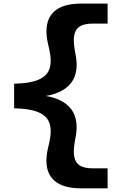

<svg xmlns="http://www.w3.org/2000/svg" viewBox="-20 -821 660 1041"><path d="M391.2 -84.8 385.8 -55Q376.2 0.1 383.2 31.8Q390.3 63.6 414.7 77.6Q439 91.7 484.2 91.7H563.4V200H419Q344.1 200 298.8 175.1Q253.4 150.2 238.7 101.6Q224 53 240.2 -17.6L247.5 -49.4Q261.9 -113.3 248.3 -153Q234.8 -192.6 188.4 -212.3Q142 -232.1 56.6 -233.9V-367.1Q142 -368.9 188.4 -388.7Q234.8 -408.4 248.3 -448Q261.9 -487.7 247.5 -551.6L240.2 -583.8Q224.4 -654.4 239.1 -703Q253.8 -751.7 299 -776.5Q344.1 -801.4 419 -801.4H563.4V-693.1H484.2Q439 -693.1 414.7 -679Q390.3 -665 383.2 -633.2Q376.2 -601.5 385.8 -546.4L391.2 -517Q403.6 -447.1 381 -397.3Q358.3 -347.6 298 -320.8Q237.7 -293.9 138.6 -293.9V-307.5Q237.7 -307.5 298 -280.7Q358.3 -253.9 380.8 -204.2Q403.2 -154.4 391.2 -84.8Z"/></svg>

Font: Monaspace Xenon Var
Style: Regular
Weight: 400
Designer: Riley Cran and the Lettermatic Team
Version: Version 1.000 (Monaspace Xenon Var)